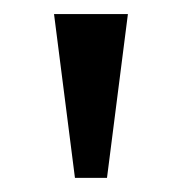

<svg xmlns="http://www.w3.org/2000/svg" viewBox="-20 -717 255 269"><path d="M85 -467.8 55.7 -697.3H159.2L129.9 -467.8Z"/></svg>

Font: Noto Serif Todhri
Style: Regular
Weight: 400
Designer: Mikhail Merkuryev
Version: Version 1.000; ttfautohint (v1.8.4.7-5d5b)